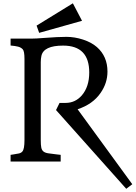

<svg xmlns="http://www.w3.org/2000/svg" viewBox="-20 -982 825 1168"><path d="M522.9 -541Q522.9 -704.6 363.8 -704.6Q245.6 -704.6 231.9 -642.1Q228 -624 228 -604V-129.4Q228 -100.6 231 -85Q233.9 -69.3 243.7 -61Q253.4 -52.7 272.2 -49.6Q291 -46.4 322.8 -43L349.1 -40V0.5H44.4V-40L61 -42.5Q82.5 -45.4 95.7 -48.6Q108.9 -51.8 116.2 -60.5Q128.9 -75.2 128.9 -129.4V-623.5Q128.9 -671.4 117.9 -682.6Q106.9 -693.8 90.1 -698.2Q73.2 -702.6 44.4 -705.1V-747.1H171.4Q199.2 -747.1 245.1 -751Q334 -757.8 384 -757.8Q434.1 -757.8 485.1 -741.2Q536.1 -724.6 569.3 -695.8Q633.8 -639.2 633.8 -546.4Q633.8 -476.6 591.8 -416.5Q544.4 -347.7 452.1 -317.4L784.7 138.7L748 166.5L320.8 -312.5L342.3 -356H379.4Q437.5 -356 477.5 -401.4Q522.9 -454.1 522.9 -541ZM202.6 -826.2 423.3 -961.9 479 -855.5 218.3 -782.2Z"/></svg>

Font: Metamorphous
Style: Regular
Weight: 400
Designer: James Grieshaber
Foundry: James Grieshaber
Version: Version 1.001